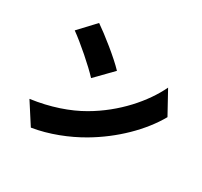

<svg xmlns="http://www.w3.org/2000/svg" viewBox="-166 -998 1333 1268"><g transform="rotate(30 500.0 -364.0)"><path d="M249 -776 134 -653C206 -602 332 -492 385 -434L509 -561C449 -625 318 -729 249 -776ZM101 -112 204 48C330 28 460 -24 562 -84C729 -182 871 -321 951 -463L857 -634C790 -493 655 -338 475 -234C377 -177 248 -132 101 -112Z"/></g></svg>

Font: Noto Sans CJK KR Black
Style: Regular
Weight: 900
Designer: Ryoko NISHIZUKA (kana & ideographs); Paul D. Hunt (Latin, Greek & Cyrillic); Wenlong ZHANG (bopomofo); Sandoll Communica
Foundry: Adobe Systems Incorporated
Version: Version 1.004;PS 1.004;hotconv 1.0.82;makeotf.lib2.5.63406